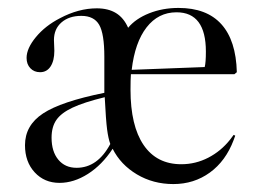

<svg xmlns="http://www.w3.org/2000/svg" viewBox="-20 -454 653 484"><path d="M43 -88Q43 -138 88.5 -168Q134 -198 243 -220V-311Q243 -369 230 -391.5Q217 -414 185 -414Q154 -414 135 -397.5Q116 -381 116 -353L117 -326Q117 -301 107.5 -286.5Q98 -272 81 -272Q66 -272 56.5 -282Q47 -292 47 -308Q47 -332 70.5 -360.5Q94 -389 131 -408Q178 -433 224 -433Q253 -433 272.5 -421Q292 -409 303 -384Q322 -407 356 -420.5Q390 -434 430 -434Q501 -434 538 -393Q575 -352 577 -272L571 -267H310Q309 -254 309 -228Q309 -137 342 -88.5Q375 -40 437 -40Q473 -40 505 -56.5Q537 -73 560 -102L569 -114L573 -112L569 -101Q549 -48 509 -19Q469 10 417 10Q366 10 325 -14.5Q284 -39 264 -79Q237 -38 201.5 -15.5Q166 7 130 7Q92 7 67.5 -19.5Q43 -46 43 -88ZM312 -278 496 -285Q499 -296 499 -324Q499 -423 425 -423Q379 -423 349.5 -385Q320 -347 312 -278ZM258 -91Q253 -105 250 -127.5Q247 -150 244 -209Q191 -196 162.5 -182.5Q134 -169 122 -151.5Q110 -134 110 -107Q110 -72 127 -51.5Q144 -31 173 -31Q226 -31 258 -91Z"/></svg>

Font: Libre Caslon Display
Style: Regular
Weight: 400
Designer: Pablo Impallari, Rodrigo Fuenzalida
Foundry: Pablo Impallari, Rodrigo Fuenzalida
Version: Version 1.100; ttfautohint (v1.6) -l 8 -r 50 -G 200 -x 14 -D